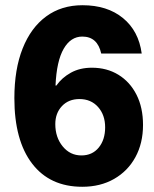

<svg xmlns="http://www.w3.org/2000/svg" viewBox="-20 -705 590 735"><path d="M295 10Q170.8 10 102.9 -78.8Q35 -167.5 35 -329.2Q35 -440 66.7 -519.6Q98.3 -599.2 156.7 -642.1Q215 -685 295.8 -685Q390.8 -685 450.8 -635.8Q510.8 -586.7 522.5 -500H367.5Q353.3 -565 295 -565Q250.8 -565 223.8 -518.3Q196.7 -471.7 192.5 -377.5H195.8Q216.7 -407.5 251.3 -426.7Q285.8 -445.8 331.7 -445.8Q389.2 -445.8 433.3 -418.8Q477.5 -391.7 502.5 -342.5Q527.5 -293.3 527.5 -226.7Q527.5 -156.7 498.3 -103.3Q469.2 -50 416.7 -20Q364.2 10 295 10ZM291.7 -110Q333.3 -110 357.9 -140Q382.5 -170 382.5 -217.5Q382.5 -265 355.4 -295.4Q328.3 -325.8 284.2 -325.8Q242.5 -325.8 217.1 -298.8Q191.7 -271.7 191.7 -230Q191.7 -179.2 220 -144.6Q248.3 -110 291.7 -110Z"/></svg>

Font: Funnel Sans ExtraBold
Style: Regular
Weight: 800
Version: Version 1.000; Beta; Release 5; Build 24; ttfautohint (v1.8.